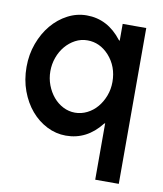

<svg xmlns="http://www.w3.org/2000/svg" viewBox="-72 -513 613 722"><g transform="rotate(10 234.5 -152.5)"><path d="M430 -446V149H340V-67L336 -64Q282 5 202 5Q164 5 129.5 -12.5Q95 -30 69 -60.5Q43 -91 27.5 -133Q12 -175 12 -224Q12 -272 27.5 -314Q43 -356 69 -387Q95 -418 129.5 -436Q164 -454 202 -454Q282 -454 336 -384Q337 -384 337.5 -383Q338 -382 340 -381V-446ZM303 -324Q268 -362 221 -362Q196 -362 174.5 -350.5Q153 -339 137 -320Q121 -301 112 -276Q103 -251 103 -224Q103 -196 112.5 -171Q122 -146 138 -127Q154 -108 175.5 -97Q197 -86 221 -86Q245 -86 267 -97Q289 -108 305 -127Q321 -146 330.5 -171Q340 -196 340 -224Q340 -283 303 -324Z"/></g></svg>

Font: Fundamental  Brigade
Style: Regular
Weight: 400
Designer: Peter Wiegel, original typeface by Arno Drescher 1935
Foundry: Peter Wiegel
Version: Version 0.000 2012 initial release